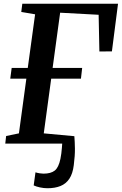

<svg xmlns="http://www.w3.org/2000/svg" viewBox="-20 -763 647 1020"><path d="M232.5 237Q212 237 191.8 232.5Q171.5 228 159 222L168.5 152.5Q179 156 191.8 157.8Q204.5 159.5 211 159.5Q250 159.5 270.8 143.2Q291.5 127 301 81Q304 67.5 305.8 52Q307.5 36.5 308.8 22.5Q310 8.5 310.5 0H8L12.5 -40.5L80.5 -54.5L120 -345H34.5L42 -402H127.5L166.5 -687L93 -699.5L98.5 -743H607L574.5 -490L508 -489.5L504 -684.5L299.5 -695.5L259.5 -402H416.5L410 -345H252L212.5 -54.5L375 -39.5Q377.5 -10 378 26.5Q378.5 63 372 114Q366.5 159.5 348.5 186.5Q330.5 213.5 301.2 225.2Q272 237 232.5 237Z"/></svg>

Font: Merriweather 36pt SemiBold
Style: Italic
Weight: 600
Italic angle: -7.8°
Version: Version 2.101